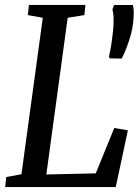

<svg xmlns="http://www.w3.org/2000/svg" viewBox="-20 -763 568 783"><path d="M1 0 5.5 -41 67.5 -52.5 154.5 -690.5 93.5 -701.5 98 -743H328.5L324 -701.5L256 -690.5L169 -51.5L370.5 -56L446 -241L501.5 -231.5L452 0ZM476 -524 427 -525 424.5 -532.5Q429.5 -553 433.5 -579Q437.5 -605 441 -637Q444 -667 443.2 -689Q442.5 -711 438.5 -724.5L445 -742.5H522Q525.5 -729 525.5 -712.5Q525.5 -696 523 -670.5Q521 -649 513.5 -621.5Q506 -594 496 -568Q486 -542 476 -524Z"/></svg>

Font: Merriweather 24pt SemiCondensed
Style: Italic
Weight: 400
Width: 4
Italic angle: -7.8°
Designer: Eben Sorkin
Foundry: Eben Sorkin
Version: Version 2.101